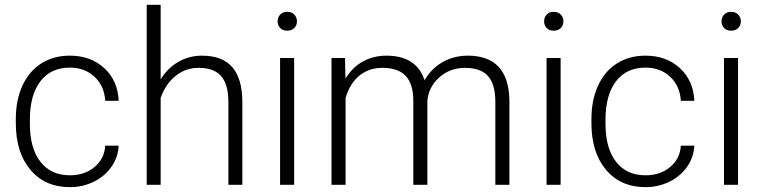

<svg xmlns="http://www.w3.org/2000/svg" viewBox="-20 -770 3178 800"><path d="M271.5 -39.6Q332.5 -39.6 373.8 -74Q415 -108.4 418.5 -163.1H474.6Q472.2 -114.7 444.3 -75Q416.5 -35.2 370.4 -12.7Q324.2 9.8 271.5 9.8Q167.5 9.8 106.7 -62.5Q45.9 -134.8 45.9 -256.8V-274.4Q45.9 -352.5 73.2 -412.6Q100.6 -472.7 151.6 -505.4Q202.6 -538.1 271 -538.1Q357.9 -538.1 414.3 -486.3Q470.7 -434.6 474.6 -350.1H418.5Q414.6 -412.1 373.8 -450.2Q333 -488.3 271 -488.3Q191.9 -488.3 148.2 -431.2Q104.5 -374 104.5 -271V-253.9Q104.5 -152.8 148.2 -96.2Q191.9 -39.6 271.5 -39.6Z M649.4 -439Q678.2 -486.3 723.1 -512.2Q768.1 -538.1 821.3 -538.1Q906.2 -538.1 947.8 -490.2Q989.3 -442.4 989.7 -346.7V0H931.6V-347.2Q931.2 -418 901.6 -452.6Q872.1 -487.3 807.1 -487.3Q752.9 -487.3 711.2 -453.4Q669.4 -419.4 649.4 -361.8V0H591.3V-750H649.4Z M1205.6 0H1147V-528.3H1205.6ZM1136.7 -681.2Q1136.7 -697.8 1147.5 -709.2Q1158.2 -720.7 1176.8 -720.7Q1195.3 -720.7 1206.3 -709.2Q1217.3 -697.8 1217.3 -681.2Q1217.3 -664.6 1206.3 -653.3Q1195.3 -642.1 1176.8 -642.1Q1158.2 -642.1 1147.5 -653.3Q1136.7 -664.6 1136.7 -681.2Z M1417.5 -528.3 1419.4 -442.4Q1448.7 -490.2 1492.7 -514.2Q1536.6 -538.1 1590.3 -538.1Q1715.3 -538.1 1749 -435.5Q1777.3 -484.9 1824.7 -511.5Q1872.1 -538.1 1929.2 -538.1Q2099.1 -538.1 2102.5 -352.5V0H2043.9V-348.1Q2043.5 -418.9 2013.4 -453.1Q1983.4 -487.3 1915.5 -487.3Q1852.5 -486.3 1809.1 -446.5Q1765.6 -406.7 1760.7 -349.6V0H1702.1V-352.5Q1701.7 -420.4 1670.2 -453.9Q1638.7 -487.3 1573.2 -487.3Q1518.1 -487.3 1478.5 -455.8Q1439 -424.3 1419.9 -362.3V0H1361.3V-528.3Z M2315.9 0H2257.3V-528.3H2315.9ZM2247.1 -681.2Q2247.1 -697.8 2257.8 -709.2Q2268.6 -720.7 2287.1 -720.7Q2305.7 -720.7 2316.7 -709.2Q2327.6 -697.8 2327.6 -681.2Q2327.6 -664.6 2316.7 -653.3Q2305.7 -642.1 2287.1 -642.1Q2268.6 -642.1 2257.8 -653.3Q2247.1 -664.6 2247.1 -681.2Z M2669.9 -39.6Q2731 -39.6 2772.2 -74Q2813.5 -108.4 2816.9 -163.1H2873Q2870.6 -114.7 2842.8 -75Q2814.9 -35.2 2768.8 -12.7Q2722.7 9.8 2669.9 9.8Q2565.9 9.8 2505.1 -62.5Q2444.3 -134.8 2444.3 -256.8V-274.4Q2444.3 -352.5 2471.7 -412.6Q2499 -472.7 2550 -505.4Q2601.1 -538.1 2669.4 -538.1Q2756.3 -538.1 2812.7 -486.3Q2869.1 -434.6 2873 -350.1H2816.9Q2813 -412.1 2772.2 -450.2Q2731.4 -488.3 2669.4 -488.3Q2590.3 -488.3 2546.6 -431.2Q2502.9 -374 2502.9 -271V-253.9Q2502.9 -152.8 2546.6 -96.2Q2590.3 -39.6 2669.9 -39.6Z M3055.2 0H2996.6V-528.3H3055.2ZM2986.3 -681.2Q2986.3 -697.8 2997.1 -709.2Q3007.8 -720.7 3026.4 -720.7Q3044.9 -720.7 3055.9 -709.2Q3066.9 -697.8 3066.9 -681.2Q3066.9 -664.6 3055.9 -653.3Q3044.9 -642.1 3026.4 -642.1Q3007.8 -642.1 2997.1 -653.3Q2986.3 -664.6 2986.3 -681.2Z"/></svg>

Font: Vazir Thin UI
Style: Thin-UI
Weight: 100
Designer: Saber Rastikerdar
Foundry: Saber Rastikerdar
Version: Version 30.0.0